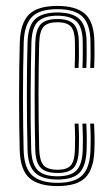

<svg xmlns="http://www.w3.org/2000/svg" viewBox="-20 -627 380 654"><path d="M175.8 6.8Q112.2 6.8 80.9 -20Q49.5 -46.8 47.2 -114.5Q46.2 -151.2 45.6 -198.1Q45 -245 45 -295.5Q45 -346 45.6 -394.8Q46.2 -443.5 47.5 -484Q49.8 -549.2 79.1 -578Q108.5 -606.8 175 -606.8Q239.2 -606.8 269.6 -579.8Q300 -552.8 301.5 -486.2Q302 -468 301.9 -443.4Q301.8 -418.8 300.5 -395.5H287.2Q288.5 -416.8 288.6 -441.1Q288.8 -465.5 288.2 -485.8Q287 -545 260.8 -570.4Q234.5 -595.8 175 -595.8Q114.5 -595.8 88.6 -569.1Q62.8 -542.5 60.8 -483.2Q59.5 -442 58.9 -394Q58.2 -346 58.2 -296.2Q58.2 -246.5 58.9 -200Q59.5 -153.5 60.5 -115.5Q62.2 -54.5 90.1 -29.4Q118 -4.2 175.8 -4.2Q234.5 -4.2 260.2 -29.8Q286 -55.2 288.2 -115Q289 -134.5 288.9 -155.8Q288.8 -177 287.2 -206H300.5Q301.8 -182.8 302.1 -161.2Q302.5 -139.8 301.5 -114.5Q299 -49.8 270.2 -21.5Q241.5 6.8 175.8 6.8ZM175.8 -15.5Q123.5 -15.5 99.4 -38.8Q75.2 -62 73.8 -116Q72.8 -156.2 72.1 -204.5Q71.5 -252.8 71.5 -302.9Q71.5 -353 72.1 -399.5Q72.8 -446 73.8 -482.5Q75.8 -540.8 100.5 -562.6Q125.2 -584.5 175 -584.5Q227.2 -584.5 250.6 -562.1Q274 -539.8 275 -485.2Q275.2 -467.5 275.2 -444.2Q275.2 -421 274 -395.5H260.8Q262 -422 262 -445.6Q262 -469.2 261.8 -485Q261 -534.8 240.5 -554.1Q220 -573.5 175 -573.5Q131.2 -573.5 109.9 -554Q88.5 -534.5 87 -481.8Q86 -451.5 85.4 -407.1Q84.8 -362.8 84.4 -312.2Q84 -261.8 84.5 -211.4Q85 -161 86.2 -118.8Q88 -67 109 -46.8Q130 -26.5 175.8 -26.5Q220.5 -26.5 240.1 -46.2Q259.8 -66 261.8 -115.5Q262.5 -134 262.4 -155.2Q262.2 -176.5 260.8 -206H274Q275.5 -174.5 275.6 -154.4Q275.8 -134.2 275 -115.5Q272.8 -61 250.5 -38.2Q228.2 -15.5 175.8 -15.5ZM175.8 -37.8Q136.5 -37.8 118.9 -55.4Q101.2 -73 100 -119Q99 -156.8 98.5 -202.8Q98 -248.8 98 -297.8Q98 -346.8 98.6 -393.9Q99.2 -441 100.2 -481Q101.8 -527.5 119.2 -544.9Q136.8 -562.2 175 -562.2Q214.5 -562.2 231.2 -544.9Q248 -527.5 248.5 -484Q248.8 -466.2 248.8 -444.4Q248.8 -422.5 247.5 -395.5H234.2Q235.5 -423.2 235.5 -445.1Q235.5 -467 235.2 -483.8Q234.8 -520.8 221.9 -536Q209 -551.2 175 -551.2Q142.2 -551.2 128.5 -535.9Q114.8 -520.5 113.5 -480.5Q112.5 -445 111.9 -400.9Q111.2 -356.8 111.2 -308.5Q111.2 -260.2 111.8 -211.8Q112.2 -163.2 113.5 -118.8Q114.8 -80 128.2 -64.4Q141.8 -48.8 175.8 -48.8Q209 -48.8 221.6 -64.2Q234.2 -79.8 235.2 -117.2Q235.8 -136.8 235.8 -156.4Q235.8 -176 234.2 -206H247.5Q249 -176.8 249.1 -155.4Q249.2 -134 248.5 -117Q247 -73 230.9 -55.4Q214.8 -37.8 175.8 -37.8Z"/></svg>

Font: Big Shoulders Inline Display Thin
Style: Regular
Weight: 400
Version: Version 2.002